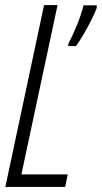

<svg xmlns="http://www.w3.org/2000/svg" viewBox="-20 -734 400 754"><path d="M1 0 153 -714H206L64 -49H246L236 0ZM248 -561Q268 -600 284 -640Q300 -680 308 -713H360V-703Q353 -684 339 -656Q325 -628 309 -600.5Q293 -573 278 -553H248Z"/></svg>

Font: Noto Sans ExtraCondensed Light
Style: Italic
Weight: 300
Width: 2
Italic angle: -12°
Designer: Monotype Design Team
Foundry: Monotype Imaging Inc.
Version: Version 2.013; ttfautohint (v1.8.4.7-5d5b)